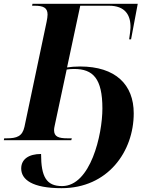

<svg xmlns="http://www.w3.org/2000/svg" viewBox="-44 -734 788 1005"><path d="M278 251C520 251 656 60 656 -141C656 -291 561 -386 375 -386C349 -386 327 -384 307 -381L376 -704H527C610 -704 641 -656 639 -588C639 -579 636 -555 632 -528H642L677 -714H126L124 -704H137C182 -704 205 -694 205 -658C205 -649 203 -634 200 -620L84 -70C73 -21 45 -10 -9 -10H-22L-24 0H329L332 -10H310C263 -10 239 -18 239 -53C239 -59 240 -67 242 -75L305 -370C317 -372 329 -373 344 -373C443 -373 492 -323 492 -166C492 -29 430 240 281 240C199 240 171 192 171 72C107 72 67 99 67 148C67 206 125 251 278 251Z"/></svg>

Font: Noto Serif Display
Style: Bold Italic
Weight: 700
Italic angle: -12°
Designer: Monotype Design Team
Foundry: Monotype Imaging Inc.
Version: Version 2.009